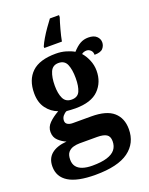

<svg xmlns="http://www.w3.org/2000/svg" viewBox="-181 -857 922 1188"><g transform="rotate(-20 280.0 -263.0)"><path d="M236 240Q118 240 60 204.5Q2 169 2 101Q2 48 37 19Q72 -10 137 -15Q110 -26 87 -47.5Q64 -69 64 -104Q64 -137 89 -162Q114 -187 153 -209Q109 -225 80 -264Q51 -303 51 -364Q51 -452 102 -500.5Q153 -549 260 -549Q295 -549 326 -540Q357 -531 379 -518Q405 -547 429 -560.5Q453 -574 483 -574Q519 -574 537 -557Q555 -540 555 -517Q555 -495 540 -477.5Q525 -460 484 -460Q484 -480 472 -491Q460 -502 446 -502Q426 -502 413 -491Q433 -469 447.5 -435Q462 -401 462 -364Q462 -288 413 -238.5Q364 -189 260 -189Q249 -189 230 -190Q211 -191 202 -192Q188 -186 177 -172.5Q166 -159 166 -141Q166 -125 179 -117Q192 -109 213 -109H334Q434 -109 480 -68.5Q526 -28 526 44Q526 136 455 188Q384 240 236 240ZM238 180Q297 180 334 168.5Q371 157 388.5 135Q406 113 406 80Q406 48 386 35.5Q366 23 325 23H209Q189 23 168.5 28.5Q148 34 134 50Q120 66 120 99Q120 126 133.5 144Q147 162 173.5 171Q200 180 238 180ZM257 -248Q297 -248 311 -279.5Q325 -311 325 -365Q325 -421 310.5 -455Q296 -489 256 -489Q217 -489 202 -454Q187 -419 187 -364Q187 -312 202.5 -280Q218 -248 257 -248ZM206 -616Q215 -637 231 -664Q247 -691 266 -718Q285 -745 301 -766H361V-753Q351 -723 339.5 -681Q328 -639 322 -606H206Z"/></g></svg>

Font: Noto Serif Vithkuqi
Style: Bold
Weight: 700
Version: Version 1.005